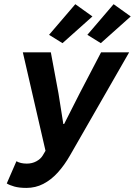

<svg xmlns="http://www.w3.org/2000/svg" viewBox="-20 -908 660 940"><path d="M109.2 12Q74 12 50.3 5.3Q26.7 -1.4 13.1 -9.9L60.4 -118.6Q80.7 -107 111.2 -107Q137.4 -107 158.2 -118.4Q179.1 -129.8 189.2 -146.8L202.8 -169.8L91.8 -651.8H228.9L266.4 -450.2L290 -301H294L369.6 -450.2L474.8 -651.8H612.3L323.6 -148.6Q295.4 -99 262.6 -63Q229.8 -27.1 191.8 -7.6Q153.8 12 109.2 12ZM286 -696.7 220.2 -737.5 348.7 -887.5 432.5 -827.5ZM473.5 -696.7 407.7 -737.5 536.2 -887.5 620 -827.5Z"/></svg>

Font: Source Sans Variable
Style: Italic
Weight: 200
Italic angle: -11°
Designer: Paul D. Hunt
Foundry: Adobe Systems Incorporated
Version: Version 3.006;hotconv 1.0.111;makeotfexe 2.5.65597